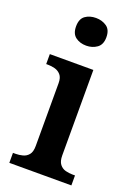

<svg xmlns="http://www.w3.org/2000/svg" viewBox="-146 -827 633 887"><g transform="rotate(20 170.0 -383.0)"><path d="M167 -630Q136 -630 114.5 -646Q93 -662 93 -698Q93 -735 114.5 -750.5Q136 -766 167 -766Q197 -766 219.5 -750.5Q242 -735 242 -698Q242 -662 219.5 -646Q197 -630 167 -630ZM19 0V-49H32Q49 -49 66.5 -53.5Q84 -58 95.5 -72Q107 -86 107 -115V-424Q107 -451 95 -464.5Q83 -478 66 -482.5Q49 -487 32 -487H23V-536H237V-116Q237 -87 248.5 -72.5Q260 -58 277 -53.5Q294 -49 312 -49H324V0Z"/></g></svg>

Font: Noto Serif Toto SemiBold
Style: Regular
Weight: 600
Designer: Monotype Design Team
Foundry: Monotype Imaging Inc.
Version: Version 2.001; ttfautohint (v1.8.4.7-5d5b)